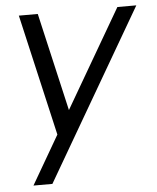

<svg xmlns="http://www.w3.org/2000/svg" viewBox="-51 -544 646 788"><g transform="rotate(-5 272.0 -150.0)"><path d="M55 200H133L540 -500H462L227 -96L134 -500H56L171 0Z"/></g></svg>

Font: Uncut Sans
Style: Italic
Weight: 400
Italic angle: -10°
Designer: Kasper Nordkvist
Foundry: Uncut Type
Version: Version 1.111;FEAKit 1.0